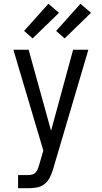

<svg xmlns="http://www.w3.org/2000/svg" viewBox="-20 -999 540 1019"><path d="M76 0V-70H129Q139 -70 150 -72.5Q161 -75 168.5 -83Q176 -91 180 -101Q184 -111 187 -121L210 -200L51 -735H132L251 -305L368 -735H449L262 -102Q255 -79 245 -58Q235 -37 216.5 -22.5Q198 -8 175 -4Q152 0 129 0ZM323 -795 278 -835 407 -979 463 -931ZM153 -795 108 -835 237 -979 293 -931Z"/></svg>

Font: Iosevka srxl
Style: Regular
Weight: 400
Monospace: yes
Designer: Belleve Invis
Foundry: Belleve Invis
Version: Version 33.0.1; ttfautohint (v1.8.3)